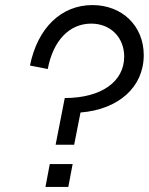

<svg xmlns="http://www.w3.org/2000/svg" viewBox="-20 -736 586 756"><path d="M235 -350 199 -166H272L297 -293C447 -305 546 -393 546 -519C546 -634 461 -716 344 -716C221 -716 128 -626 98 -478L168 -464C189 -576 253 -643 339 -643C415 -643 469 -589 469 -513C469 -414 378 -350 235 -350ZM159 0H249L266 -90H176Z"/></svg>

Font: Uncut Sans
Style: Italic
Weight: 400
Italic angle: -11°
Designer: Kasper Nordkvist
Foundry: UNCUT.wtf
Version: Version 1.304;Glyphs 3.2 (3246)